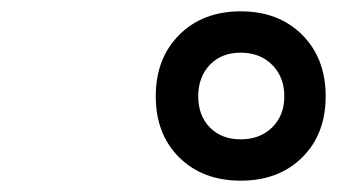

<svg xmlns="http://www.w3.org/2000/svg" viewBox="-20 -712 600 339"><path d="M296.5 -434Q255 -475 255 -542Q255 -609 296.5 -650.5Q338 -692 405 -692Q472 -692 513.5 -650.5Q555 -609 555 -542Q555 -475 513.5 -434Q472 -393 405 -393Q338 -393 296.5 -434ZM350.5 -597.5Q330 -576 330 -542Q330 -508 350.5 -487Q371 -466 405 -466Q439 -466 460.5 -487Q482 -508 482 -542Q482 -576 460.5 -597.5Q439 -619 405 -619Q371 -619 350.5 -597.5Z"/></svg>

Font: Titillium Web
Style: Bold Italic
Weight: 700
Italic angle: -13°
Version: Version 1.001;PS 57.000;hotconv 1.0.70;makeotf.lib2.5.55311